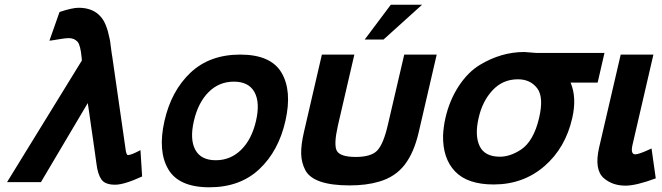

<svg xmlns="http://www.w3.org/2000/svg" viewBox="-20 -772 2814 816"><path d="M353 -334 154 2H10L328 -515L327 -527Q322 -580 310 -594Q296 -610 272 -610Q258 -610 229.5 -605Q201 -600 190 -599L233 -721Q287 -739 314 -739Q376 -739 409 -700Q433 -673 446 -607Q448 -600 450 -581Q452 -562 454 -551Q454 -547 455.5 -540.5Q457 -534 457 -532L513 -143Q516 -113 524 -113Q538 -113 577 -134L584 -22Q508 13 469 13Q426 13 410.5 -10Q395 -33 390 -76Q384 -122 377.5 -165Q371 -208 367 -237Q363 -266 360 -287Q357 -308 355 -320.5Q353 -333 353 -334Z M866.5 -380.5Q822 -336 804 -258Q786 -180 810 -135.5Q834 -91 897 -91Q960 -91 1005 -135.5Q1050 -180 1068 -258Q1086 -336 1061.5 -380.5Q1037 -425 974 -425Q911 -425 866.5 -380.5ZM695 -53Q650 -130 679 -258Q708 -386 789.5 -463Q871 -540 1001 -540Q1131 -540 1176.5 -463Q1222 -386 1193 -258Q1164 -130 1082 -53Q1000 24 870 24Q740 24 695 -53Z M1760 -212Q1740 -124 1700 -72Q1660 -20 1591 0Q1537 16 1466 16Q1313 16 1278 -48Q1261 -80 1260 -118Q1259 -156 1272 -212L1348 -540H1486L1416 -238Q1398 -158 1411 -132Q1425 -105 1492 -105Q1557 -105 1583 -132Q1610 -160 1629 -244L1698 -540H1836ZM1641 -752H1774L1610 -604H1530Z M2208 -551Q2214 -551 2234 -549Q2254 -547 2259 -547H2549L2520 -421H2405Q2432 -357 2412 -270Q2383 -143 2294 -66Q2204 12 2078 12Q1967 12 1914 -43.5Q1861 -99 1863 -197Q1865 -235 1873 -270Q1890 -345 1929 -405Q1968 -465 2019 -496Q2110 -551 2208 -551ZM2014 -270Q1997 -196 2018.5 -151Q2040 -106 2105 -106Q2148 -106 2194 -136Q2248 -172 2271 -270Q2292 -359 2263 -397Q2234 -435 2181 -435Q2117 -435 2073.5 -388.5Q2030 -342 2014 -270Z M2669 -160Q2658 -116 2680 -116Q2696 -116 2749 -141L2767 -14Q2684 17 2638 17Q2583 17 2546 -15Q2505 -51 2526 -144L2618 -540H2757Z"/></svg>

Font: Miedinger
Style: Bold-Italic
Weight: 700
Italic angle: -13°
Version: Version 001.000